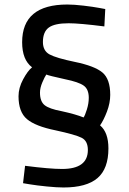

<svg xmlns="http://www.w3.org/2000/svg" viewBox="-20 -667 570 850"><path d="M446 -627 442 -550Q332 -564 284 -564Q222 -564 196 -545Q170 -526 170 -481Q170 -442 199.5 -426Q229 -410 311 -393Q399 -375 433.5 -346Q468 -317 468 -247Q468 -211 453.5 -173Q439 -135 423 -112Q460 -81 460 -10Q460 80 411.5 121.5Q363 163 261 163Q232 163 187 158.5Q142 154 112 149L82 144L91 67Q200 81 255 81Q369 81 369 -3Q369 -43 341.5 -57Q314 -71 226 -90Q137 -108 99.5 -139.5Q62 -171 62 -241Q62 -278 82.5 -316Q103 -354 122 -369Q78 -402 78 -480Q78 -647 278 -647Q308 -647 350 -642Q392 -637 419 -632ZM269 -316Q196 -332 185 -337Q178 -327 167.5 -302.5Q157 -278 157 -257Q157 -218 177.5 -201.5Q198 -185 252 -175Q316 -161 350 -147Q356 -155 364.5 -182Q373 -209 373 -234Q373 -272 350.5 -288Q328 -304 269 -316Z"/></svg>

Font: TypoPRO Titillium Text
Style: 600 wt
Weight: 600
Designer: Accademia di Belle Arti di Urbino and others
Foundry: Accademia di Belle Arti di Urbino and others.
Version: Version 25.000